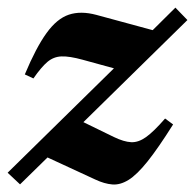

<svg xmlns="http://www.w3.org/2000/svg" viewBox="-31 -473 511 503"><path d="M-11 -20.5 267.5 -294 185.5 -316.5Q151 -326 130.2 -325.2Q109.5 -324.5 93.2 -310.8Q77 -297 56.5 -267.5L34 -278Q63.5 -348.5 90.8 -386.2Q118 -424 149.2 -434.5Q180.5 -445 221.5 -434L369 -394L428.5 -453L460 -420.5L187.5 -153L267.5 -114Q293.5 -101.5 312.5 -100.5Q331.5 -99.5 351.8 -114Q372 -128.5 401.5 -162.5L422.5 -147Q383.5 -85 355.5 -50Q327.5 -15 305.5 -1.5Q283.5 12 263 10.2Q242.5 8.5 219 -2.5L93.5 -60.5L21.5 10Z"/></svg>

Font: Newsreader 16pt
Style: Bold Italic
Weight: 700
Italic angle: -17°
Designer: Hugues Gentile
Foundry: Production Type
Version: Version 1.003; ttfautohint (v1.8.3)